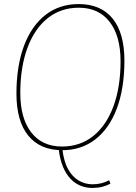

<svg xmlns="http://www.w3.org/2000/svg" viewBox="-20 -730 670 946"><path d="M435 196Q405 196 378 185.5Q351 175 328.5 152Q306 129 290.5 92Q275 55 269 3L287 2Q294 65 315.5 103.5Q337 142 368.5 160Q400 178 436 178Q481 178 518 158L524 175Q505 185 483 190.5Q461 196 435 196ZM287 10Q178 10 119.5 -61.5Q61 -133 61 -269Q61 -337 70.5 -396.5Q80 -456 98.5 -505Q117 -554 143.5 -592Q170 -630 204 -656.5Q238 -683 279 -696.5Q320 -710 367 -710Q477 -710 535 -638.5Q593 -567 593 -431Q593 -363 583.5 -303.5Q574 -244 555.5 -195Q537 -146 510.5 -108Q484 -70 450 -43.5Q416 -17 375 -3.5Q334 10 287 10ZM286 -8Q330 -8 368.5 -21Q407 -34 439 -59.5Q471 -85 496 -121.5Q521 -158 538.5 -205Q556 -252 565 -308Q574 -364 574 -428Q574 -553 520 -622.5Q466 -692 368 -692Q324 -692 285.5 -679Q247 -666 215 -640.5Q183 -615 158 -578.5Q133 -542 115.5 -495Q98 -448 89 -392Q80 -336 80 -272Q80 -147 134 -77.5Q188 -8 286 -8Z"/></svg>

Font: Georama ExtraCondensed Thin Thin
Style: Italic
Weight: 250
Italic angle: -9°
Version: Version 1.001